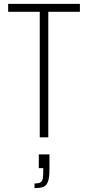

<svg xmlns="http://www.w3.org/2000/svg" viewBox="-20 -708 454 990"><path d="M185 0V-647H22V-688H392V-647H229V0ZM158 262V238Q179 238 188.5 232.5Q198 227 200.5 213.5Q203 200 203 176V159H180V88H235V164Q235 194 231.5 212.5Q228 231 220 242.5Q212 254 197 258Q182 262 158 262Z"/></svg>

Font: Saira Condensed ExtraLight
Style: Regular
Weight: 250
Width: 3
Designer: Hector Gatti with collaboration of the Omnibus-Type team
Foundry: Omnibus-Type
Version: Version 1.101